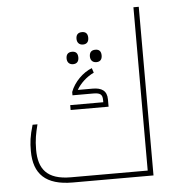

<svg xmlns="http://www.w3.org/2000/svg" viewBox="-53 -811 811 862"><g transform="rotate(-5 352.0 -380.0)"><path d="M240 0H604V-760H580V-24H234C125 -24 89 -75 89 -161C89 -205 95 -234 105 -274H83C68 -223 65 -196 65 -157C65 -53 119 0 240 0ZM340 -613C356 -613 366 -622 366 -641C366 -660 357 -669 340 -669C321 -669 313 -658 313 -641C313 -625 322 -613 340 -613ZM288 -529C304 -529 314 -538 314 -557C314 -576 305 -585 288 -585C269 -585 261 -574 261 -557C261 -541 270 -529 288 -529ZM393 -529C409 -529 419 -538 419 -557C419 -576 410 -585 393 -585C374 -585 366 -574 366 -557C366 -541 375 -529 393 -529ZM259 -325H430V-358C430 -397 406 -412 366 -412H299C314 -439 343 -467 377 -483L370 -504C330 -489 289 -449 273 -405V-390H366C397 -390 408 -383 408 -357V-347H259Z"/></g></svg>

Font: Noto Kufi Arabic Thin
Style: Regular
Weight: 100
Designer: Monotype Design Team, David Williams, Khaled Hosny
Foundry: Google LLC
Version: Version 2.109